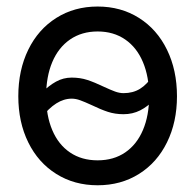

<svg xmlns="http://www.w3.org/2000/svg" viewBox="-20 -547 589 579"><path d="M35.2 -256.8Q35.2 -335.4 65.2 -397Q95.2 -458.5 149.7 -492.9Q204.1 -527.3 274.4 -527.3Q344.7 -527.3 399.2 -492.9Q453.6 -458.5 483.6 -397Q513.7 -335.4 513.7 -256.8Q513.7 -178.7 483.6 -117.7Q453.6 -56.6 399.2 -22.5Q344.7 11.7 274.4 11.7Q204.1 11.7 149.7 -22.5Q95.2 -56.6 65.2 -117.7Q35.2 -178.7 35.2 -256.8ZM429.7 -256.8Q429.7 -315.4 411.1 -359.6Q392.6 -403.8 357.4 -428Q322.3 -452.1 274.4 -452.1Q226.6 -452.1 191.4 -428Q156.2 -403.8 137.7 -359.9Q119.1 -315.9 119.1 -256.8Q119.1 -198.2 137.7 -154.5Q156.2 -110.8 191.2 -87.2Q226.1 -63.5 274.4 -63.5Q322.8 -63.5 357.7 -87.4Q392.6 -111.3 411.1 -155Q429.7 -198.7 429.7 -256.8ZM66.4 -220.7Q89.8 -250.5 108.4 -269.5Q127 -288.6 148.9 -300.8Q170.9 -313 196.3 -313Q221.7 -313 243.4 -305.9Q265.1 -298.8 293.5 -285.2Q313.5 -275.9 326.9 -271Q340.3 -266.1 352.5 -266.1Q380.9 -266.1 402.1 -279.1Q423.3 -292 443.8 -322.3L483.4 -295.9Q462.9 -265.6 444.1 -245.6Q425.3 -225.6 402.6 -214.1Q379.9 -202.6 352.5 -202.6Q327.1 -202.6 305.4 -209.7Q283.7 -216.8 255.4 -230.5Q235.4 -239.7 221.9 -244.6Q208.5 -249.5 196.3 -249.5Q172.4 -249.5 149.7 -235.1Q127 -220.7 104 -191.4Z"/></svg>

Font: Intratopia Thin
Style: Regular
Weight: 100
Designer: Rasmus Andersson
Foundry: rsms
Version: Version 3.000;Glyphs 3.2.3 (3260)